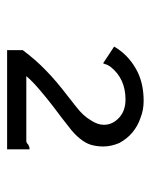

<svg xmlns="http://www.w3.org/2000/svg" viewBox="38 -715 424 540"><g transform="rotate(90 250.0 -445.0)"><path d="M111 -554 158 -523C159 -526 161 -529 162 -534C164 -538 166 -541 168 -544C190 -572 221 -586 260 -586C281 -586 298 -580 311 -568C324 -556 331 -542 331 -525C331 -514 327 -501 318 -488C310 -474 297 -460 280 -447L252 -425C222 -402 197 -381 178 -362C158 -343 139 -321 121 -297V-253H400V-316H397C394 -316 390 -314 386 -312C383 -308 379 -307 376 -307H194C205 -320 218 -332 232 -344C247 -357 263 -370 280 -383C303 -400 321 -414 336 -426C351 -437 362 -448 370 -458C378 -468 384 -478 387 -488C390 -498 392 -510 392 -523C392 -540 388 -555 382 -569C374 -583 365 -595 353 -605C341 -615 327 -623 312 -628C297 -634 281 -637 264 -637C229 -637 199 -630 173 -615C147 -600 126 -580 111 -554Z"/></g></svg>

Font: Inconsolatazi4
Style: Regular
Weight: 400
Designer: Raph Levien, Kirill Tkachev
Foundry: Cyreal
Version: Version 1.013